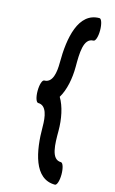

<svg xmlns="http://www.w3.org/2000/svg" viewBox="-138 -916 617 1030"><g transform="rotate(15 170.0 -400.5)"><path d="M80 -338C127 -338 136 -277 136 -222C136 -86 163 62 280 62C291 62 300 35 300 0C300 -35 291 -63 280 -63C224 -63 224 -149 224 -222C224 -287 211 -354 183 -400C211 -446 224 -513 224 -578C224 -651 224 -738 280 -738C291 -738 300 -765 300 -800C300 -835 291 -863 280 -863C163 -863 136 -714 136 -578C136 -523 127 -463 80 -463C69 -463 60 -435 60 -400C60 -365 69 -338 80 -338Z"/></g></svg>

Font: Nupuram
Style: Bold
Weight: 700
Designer: Santhosh Thottingal (santhosh.thottingal@gmail.com)
Foundry: SMC
Version: Version 1.000